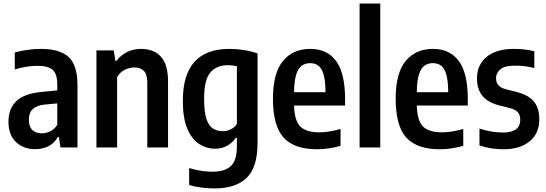

<svg xmlns="http://www.w3.org/2000/svg" viewBox="-20 -828 3068 1078"><path d="M177.5 9.5Q111 9.5 69.2 -31Q27.5 -71.5 27.5 -143.5Q27.5 -219 73 -261.5Q118.5 -304 219.5 -312.5L301.5 -320.5V-354Q301.5 -414 275.2 -436.2Q249 -458.5 190.5 -458.5Q162.5 -458.5 129 -453.5Q95.5 -448.5 63 -438V-533Q95.5 -543 135.5 -548.2Q175.5 -553.5 211 -553.5Q314.5 -553.5 364.8 -508.5Q415 -463.5 415 -349V0H319.5L311 -58.5H305Q284 -22.5 250.8 -6.5Q217.5 9.5 177.5 9.5ZM142 -156.5Q142 -117 161.5 -98.2Q181 -79.5 215.5 -79.5Q237 -79.5 260 -89.5Q283 -99.5 301.5 -127V-247.5L231.5 -241Q142 -233 142 -156.5Z M521.5 0V-545H618.5L627.5 -486.5H633.5Q687 -553.5 773 -553.5Q816 -553.5 850 -536.2Q884 -519 903.8 -478.8Q923.5 -438.5 923.5 -370.5V0H807V-362Q807 -412 787 -430.8Q767 -449.5 734.5 -449.5Q710.5 -449.5 683 -437.2Q655.5 -425 637.5 -395.5V0Z M1183 230Q1150 230 1112 225.2Q1074 220.5 1042 210.5V115.5Q1108.5 136 1173.5 136Q1241 136 1275.5 104.8Q1310 73.5 1310 -6V-55H1304Q1287 -28 1257 -10.5Q1227 7 1186 7Q1140 7 1099 -19Q1058 -45 1032.2 -104Q1006.5 -163 1006.5 -262Q1006.5 -553.5 1267.5 -553.5Q1307 -553.5 1350 -546.8Q1393 -540 1426 -528V-25Q1426 112 1364.5 171Q1303 230 1183 230ZM1231.5 -91.5Q1254 -91.5 1275.5 -101.8Q1297 -112 1310 -132V-456.5Q1299.5 -458.5 1285.5 -460.2Q1271.5 -462 1258.5 -462Q1195.5 -462 1160.8 -420.8Q1126 -379.5 1126 -273Q1126 -199 1139.2 -159.8Q1152.5 -120.5 1176.2 -106Q1200 -91.5 1231.5 -91.5Z M1759.5 10Q1632.5 10 1572.5 -55.2Q1512.5 -120.5 1512.5 -274Q1512.5 -417.5 1568.5 -485.5Q1624.5 -553.5 1722.5 -553.5Q1816.5 -553.5 1867 -485.5Q1917.5 -417.5 1917.5 -271V-235.5H1631Q1633.5 -149.5 1666.5 -117.2Q1699.5 -85 1773.5 -85Q1800.5 -85 1829.8 -89.8Q1859 -94.5 1892 -104V-9Q1855.5 1 1824 5.5Q1792.5 10 1759.5 10ZM1721.5 -473.5Q1695 -473.5 1675 -459.8Q1655 -446 1643.5 -410.8Q1632 -375.5 1631 -310.5H1807.5Q1807 -375.5 1796.5 -410.8Q1786 -446 1767 -459.8Q1748 -473.5 1721.5 -473.5Z M1999 0V-808H2115V0Z M2448.5 10Q2321.5 10 2261.5 -55.2Q2201.5 -120.5 2201.5 -274Q2201.5 -417.5 2257.5 -485.5Q2313.5 -553.5 2411.5 -553.5Q2505.5 -553.5 2556 -485.5Q2606.5 -417.5 2606.5 -271V-235.5H2320Q2322.5 -149.5 2355.5 -117.2Q2388.5 -85 2462.5 -85Q2489.5 -85 2518.8 -89.8Q2548 -94.5 2581 -104V-9Q2544.5 1 2513 5.5Q2481.5 10 2448.5 10ZM2410.5 -473.5Q2384 -473.5 2364 -459.8Q2344 -446 2332.5 -410.8Q2321 -375.5 2320 -310.5H2496.5Q2496 -375.5 2485.5 -410.8Q2475 -446 2456 -459.8Q2437 -473.5 2410.5 -473.5Z M2806.5 10Q2734 10 2672 -11.5V-106Q2738.5 -84 2804.5 -84Q2854 -84 2877.5 -102.5Q2901 -121 2901 -154.5Q2901 -183.5 2887 -198.2Q2873 -213 2845.5 -220.5L2781.5 -236.5Q2719 -253 2688.5 -290Q2658 -327 2658 -389Q2658 -462 2711.2 -507.8Q2764.5 -553.5 2866.5 -553.5Q2899 -553.5 2926.8 -550Q2954.5 -546.5 2980 -540.5V-446Q2928 -459.5 2872 -459.5Q2813 -459.5 2789 -438.8Q2765 -418 2765 -389.5Q2765 -364 2778.5 -349.2Q2792 -334.5 2820 -327L2883.5 -311Q2949 -293.5 2978.5 -256.8Q3008 -220 3008 -157.5Q3008 -79.5 2954.2 -34.8Q2900.5 10 2806.5 10Z"/></svg>

Font: Encode Sans Condensed SemiBold
Style: Regular
Weight: 600
Width: 3
Designer: Multiple Designers
Foundry: Impallari Type
Version: Version 3.000; ttfautohint (v1.8.3) -l 8 -r 50 -G 200 -x 14 